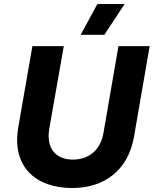

<svg xmlns="http://www.w3.org/2000/svg" viewBox="-20 -932 773 966"><path d="M343 14C504 14 624 -74 654 -243L733 -700H576L500 -260C484 -174 424 -129 347 -129C262 -129 211 -184 228 -285L301 -700H143L72 -292C38 -95 158 14 343 14ZM607 -912H470L386 -757H505Z"/></svg>

Font: Fixel Display 20240404
Style: Bold Italic
Weight: 700
Italic angle: -10°
Designer: AlfaBravo + MacPaw
Foundry: Kyrylo Tkachov, Marchela Mozhyna, Serhii Makarenko, Maria Weinstein, Zakhar Kryvoshyya
Version: Version 1.211;Glyphs 3.2 (3225)